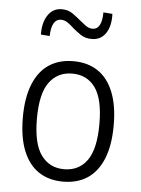

<svg xmlns="http://www.w3.org/2000/svg" viewBox="-52 -752 588 802"><g transform="rotate(5 242.0 -351.5)"><path d="M242 8Q183 8 140.5 -20Q98 -48 75 -104.5Q52 -161 52 -245Q52 -328 75 -384.5Q98 -441 140.5 -469Q183 -497 242 -497Q302 -497 344.5 -469Q387 -441 410 -384.5Q433 -328 433 -245Q433 -161 410 -104.5Q387 -48 344.5 -20Q302 8 242 8ZM242 -44Q304 -44 338.5 -92Q373 -140 373 -245Q373 -350 338.5 -397.5Q304 -445 242 -445Q181 -445 146 -397.5Q111 -350 111 -245Q111 -140 146 -92Q181 -44 242 -44ZM134 -593 97 -596Q96 -646 117 -677.5Q138 -709 175 -709Q202 -709 221.5 -695Q241 -681 255 -669Q267 -659 280.5 -649Q294 -639 310 -639Q329 -639 339 -657.5Q349 -676 349 -711L387 -708Q389 -657 368.5 -626.5Q348 -596 310 -596Q282 -596 262.5 -609.5Q243 -623 229 -635Q219 -645 205 -655Q191 -665 175 -665Q156 -665 145.5 -647Q135 -629 134 -593Z"/></g></svg>

Font: Nunito Sans 10pt Condensed Light
Style: Regular
Weight: 300
Width: 3
Designer: Vernon Adams
Foundry: Vernon Adams
Version: Version 3.101;gftools[0.9.27]